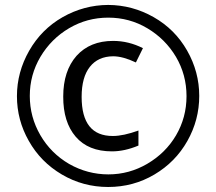

<svg xmlns="http://www.w3.org/2000/svg" viewBox="-20 -744 872 774"><path d="M309.1 -353.5Q309.1 -195.3 435.1 -195.8Q477.1 -195.8 538.1 -217.8V-157.2Q482.4 -133.8 431.2 -133.8Q335.9 -133.8 285.2 -192.9Q234.4 -252 234.9 -355Q234.9 -458 288.6 -519Q342.8 -579.1 436 -579.1Q498.5 -579.1 556.2 -549.8L527.8 -492.2Q475.1 -517.1 436 -517.1Q375.5 -516.6 342.3 -474.6Q309.1 -432.6 309.1 -353.5ZM143.1 -515.1Q100.1 -442.4 100.1 -357.4Q100.1 -272.5 142.6 -199.2Q185.1 -126 258.8 -83Q333 -41 417 -41Q501 -41 574.2 -84Q647.5 -127 689.5 -198.2Q731.9 -270.5 731.9 -356.4Q731.9 -442.4 689.5 -514.6Q646.5 -586.9 574.2 -629.9Q502 -672.9 416.5 -672.9Q331.1 -672.9 258.8 -630.4Q186.5 -587.9 143.1 -515.1ZM232.4 -674.8Q318.4 -723.6 416 -724.1Q513.7 -723.6 599.6 -674.8Q685.5 -626 734.4 -540Q783.2 -454.1 783.2 -357.4Q783.2 -260.7 735.4 -175.8Q687.5 -90.8 602.5 -40.5Q517.6 9.8 416 9.8Q314.9 9.8 229.5 -40.5Q144 -90.8 96.2 -175.8Q48.3 -259.8 48.3 -356.4Q48.3 -453.1 97.7 -539.6Q147 -626 232.4 -674.8Z"/></svg>

Font: OpenSansHebrew-Regular
Style: Regular
Weight: 400
Foundry: Ascender Corporation, Yanek Iontef
Version: Version 2.001;PS 002.001;hotconv 1.0.70;makeotf.lib2.5.58329